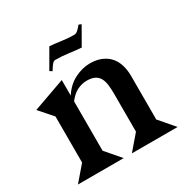

<svg xmlns="http://www.w3.org/2000/svg" viewBox="-161 -837 946 974"><g transform="rotate(-30 312.0 -350.5)"><path d="M245 -680Q280 -677 314.5 -672Q349 -667 384 -667Q395 -667 406 -677Q417 -687 428 -701L443 -695L384 -592Q347 -595 310 -600Q273 -605 236 -605Q226 -605 216 -592Q206 -579 196 -562L182 -571ZM214 -409Q244 -456 289 -479Q334 -502 379 -502Q417 -502 445.5 -490Q474 -478 492.5 -457Q511 -436 520 -406.5Q529 -377 529 -342V-86H530L604 0H336L409 -85V-308Q409 -337 406 -360Q403 -383 394 -399.5Q385 -416 367.5 -425Q350 -434 321 -434Q293 -434 265.5 -420.5Q238 -407 214 -375V-86L288 0H20L94 -86V-356L26 -433L214 -500Z"/></g></svg>

Font: Bluu Next Cyrillic
Style: Bold
Weight: 700
Designer: Igor Stepanchenko
Foundry: Igor Stepanchenko
Version: Version 1.000